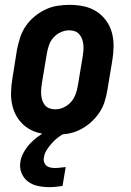

<svg xmlns="http://www.w3.org/2000/svg" viewBox="-20 -548 540 792"><path d="M206 8Q176 8 147.5 2Q119 -4 95.5 -19Q72 -34 56 -56.5Q40 -79 32.5 -106.5Q25 -134 25.5 -164Q26 -194 31 -223L50 -343Q55 -368 63 -393Q71 -418 86 -440Q101 -462 122 -479.5Q143 -497 167 -508.5Q191 -520 216.5 -524Q242 -528 267 -528Q297 -528 325.5 -522Q354 -516 377.5 -501Q401 -486 417.5 -463.5Q434 -441 441.5 -413.5Q449 -386 448.5 -356Q448 -326 443 -297L423 -177Q419 -152 411 -127Q403 -102 387.5 -80Q372 -58 351.5 -40.5Q331 -23 307 -11.5Q283 0 257 4Q231 8 206 8ZM208 -97Q226 -97 243 -105Q260 -113 272.5 -127Q285 -141 291.5 -158.5Q298 -176 301 -194L321 -314Q323 -326 324 -338.5Q325 -351 324 -363Q323 -375 319 -386Q315 -397 307.5 -406Q300 -415 289 -419Q278 -423 266 -423Q248 -423 230.5 -415Q213 -407 200.5 -393Q188 -379 182 -361.5Q176 -344 173 -326L153 -206Q151 -194 150 -181.5Q149 -169 150 -157Q151 -145 154.5 -134Q158 -123 165.5 -114Q173 -105 184.5 -101Q196 -97 208 -97ZM183 224Q159 224 136 219Q113 214 95.5 201Q78 188 69 166Q60 144 64 120Q67 100 77.5 81Q88 62 102.5 46Q117 30 134.5 17Q152 4 171 -6L174 -8H252L251 0Q235 7 220.5 18Q206 29 194 42.5Q182 56 172.5 71Q163 86 161 103Q159 112 162 121Q165 130 171.5 135.5Q178 141 187.5 143Q197 145 207 145Q218 145 229 143.5Q240 142 251 141L238 219Q225 221 211 222.5Q197 224 183 224Z"/></svg>

Font: Iosevka SS18 Extrabold
Style: Italic
Weight: 800
Italic angle: -9°
Monospace: yes
Designer: Belleve Invis
Foundry: Belleve Invis
Version: Version 25.1.1; ttfautohint (v1.8.4)